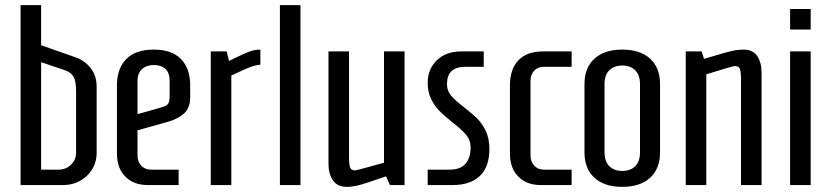

<svg xmlns="http://www.w3.org/2000/svg" viewBox="-20 -720 3234 747"><path d="M60 -700H140V-544L274 -497Q309 -485 332.5 -455.5Q356 -426 356 -383V-126Q356 -72 318 -36Q280 0 225 0H60ZM208 -60Q236 -60 256 -79Q276 -98 276 -126V-367Q276 -405 265.5 -422.5Q255 -440 229 -448L140 -478V-60Z M435 -122V-388Q435 -453 471 -490Q507 -527 578 -527Q649 -527 684.5 -490Q720 -453 720 -388V-342Q720 -300 696 -278.5Q672 -257 633 -246L515 -213V-115Q515 -91 529.5 -75.5Q544 -60 567 -60H675V0H555Q500 0 467.5 -33Q435 -66 435 -122ZM576 -293Q609 -302 620.5 -306.5Q632 -311 636 -320Q640 -329 640 -350V-405Q640 -437 623.5 -452Q607 -467 578 -467Q550 -467 532.5 -451Q515 -435 515 -405V-276Z M800 -520H862L871 -483L896 -495Q928 -511 949.5 -519Q971 -527 993 -527V-468Q980 -468 958 -460.5Q936 -453 880 -426V0H800Z M1069 0V-700H1149V0Z M1258 -83V-520H1338V-109Q1338 -81 1342 -69Q1346 -57 1361 -57Q1368 -57 1474 -87V-520H1554V0H1497L1482 -34Q1466 -28 1458 -26Q1411 -9 1382 -1Q1353 7 1329 7Q1293 7 1275.5 -18Q1258 -43 1258 -83Z M1644 -60H1729Q1772 -60 1791.5 -83.5Q1811 -107 1811 -145Q1811 -175 1793 -196Q1775 -217 1739 -245Q1708 -270 1689.5 -288.5Q1671 -307 1657.5 -334.5Q1644 -362 1644 -398Q1644 -451 1679.5 -485.5Q1715 -520 1775 -520H1862V-460H1790Q1719 -460 1719 -393Q1719 -367 1735 -348Q1751 -329 1785 -303Q1816 -279 1836 -259.5Q1856 -240 1870 -210.5Q1884 -181 1884 -141Q1884 -70 1846.5 -35Q1809 0 1741 0H1644Z M1964 -122V-388Q1964 -451 1997 -485.5Q2030 -520 2093 -520H2204V-460H2095Q2072 -460 2058 -444.5Q2044 -429 2044 -405V-115Q2044 -91 2058.5 -75.5Q2073 -60 2096 -60H2204V0H2084Q2029 0 1996.5 -33Q1964 -66 1964 -122Z M2254 -127V-393Q2254 -456 2292.5 -491.5Q2331 -527 2401 -527Q2471 -527 2509.5 -491.5Q2548 -456 2548 -393V-127Q2548 -64 2509.5 -28.5Q2471 7 2401 7Q2331 7 2292.5 -28.5Q2254 -64 2254 -127ZM2470 -127V-393Q2470 -428 2451.5 -446.5Q2433 -465 2401 -465Q2369 -465 2350.5 -446.5Q2332 -428 2332 -393V-127Q2332 -92 2350.5 -73.5Q2369 -55 2401 -55Q2433 -55 2451.5 -73.5Q2470 -92 2470 -127Z M2648 -520H2710L2719 -491L2760 -503Q2802 -516 2826.5 -521.5Q2851 -527 2873 -527Q2909 -527 2926 -502Q2943 -477 2943 -437V0H2863V-411Q2863 -440 2859 -451.5Q2855 -463 2839 -463Q2831 -463 2728 -431V0H2648Z M3054 -605V-685H3134V-605ZM3054 0V-520H3134V0Z"/></svg>

Font: Homenaje
Style: Regular
Weight: 400
Designer: Constanza Artigas Preller, Agustina Mingote
Foundry: Constanza Artigas Preller, Agustina Mingote
Version: Version 1.100